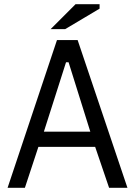

<svg xmlns="http://www.w3.org/2000/svg" viewBox="-20 -890 640 910"><path d="M431 -194H162L98 0H16L250 -700H348L584 0H497ZM188 -266H408L305 -595H293ZM338 -870H452V-849L289 -752H220Z"/></svg>

Font: PT Mono
Style: Regular
Weight: 400
Monospace: yes
Designer: A.Korolkova, I.Chaeva
Foundry: ParaType Ltd
Version: Version 1.001W OFL